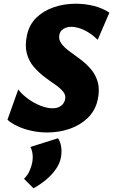

<svg xmlns="http://www.w3.org/2000/svg" viewBox="-20 -695 608 1032"><path d="M235 17Q190 17 149 8Q108 -1 75 -16.5Q42 -32 20 -51L78 -214Q100 -186 132 -163Q164 -140 198.5 -126.5Q233 -113 262 -113Q292 -113 309 -127Q326 -141 330 -161Q335 -184 318.5 -203.5Q302 -223 274 -242Q246 -261 216 -284Q186 -307 160.5 -337Q135 -367 124 -408.5Q113 -450 125 -506Q137 -562 174.5 -599Q212 -636 267.5 -655.5Q323 -675 387 -675Q438 -675 485 -663Q532 -651 568 -627L505 -481Q471 -515 433 -533Q395 -551 362 -551Q347 -551 333.5 -546Q320 -541 311 -531.5Q302 -522 299 -508Q294 -483 309.5 -461.5Q325 -440 352.5 -420Q380 -400 411.5 -376.5Q443 -353 468.5 -323.5Q494 -294 505.5 -253.5Q517 -213 505 -158Q492 -100 451.5 -61Q411 -22 354.5 -2.5Q298 17 235 17ZM160 317 109 266Q129 246 139 223Q149 200 153 180Q158 153 154.5 130Q151 107 143 95L292 48Q305 68 309 95.5Q313 123 307 154Q301 185 279 216Q257 247 226 272.5Q195 298 160 317Z"/></svg>

Font: Ysabeau Office Black
Style: Italic
Weight: 900
Italic angle: -12°
Designer: Christian Thalmann (Catharsis Fonts)
Version: Version 2.001;gftools[0.9.30]; featfreeze: tnum,lnum,ss02